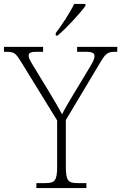

<svg xmlns="http://www.w3.org/2000/svg" viewBox="-30 -951 613 971"><path d="M252 -784V-771H261C305 -807 377 -886 402 -921V-931H345C324 -886 281 -822 252 -784ZM154 0H407V-25H364C315 -25 303 -35 303 -109V-344L480 -640C506 -682 515 -689 555 -689H563V-714H360V-689H405C440 -689 448 -681 448 -667C448 -654 440 -637 427 -616L339 -470C314 -428 294 -395 284 -373C264 -410 240 -451 215 -492L137 -620C125 -640 115 -656 115 -669C115 -681 120 -689 154 -689H188V-714H-10V-689H0C41 -689 48 -683 73 -644L259 -342V-108C259 -35 246 -25 198 -25H154Z"/></svg>

Font: Noto Serif Devanagari ExtraLight
Style: Regular
Weight: 200
Designer: Universal Thirst, Indian Type Foundry and the Monotype Design Team
Foundry: Monotype Imaging Inc.
Version: Version 2.004